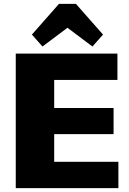

<svg xmlns="http://www.w3.org/2000/svg" viewBox="-20 -979 671 999"><path d="M218 -137H596V0H62V-700H591V-563H218L262 -668V-344L218 -417H571V-281H218L262 -354V-32ZM146 -799 287 -959H375L516 -799L461 -737L273 -878H389L201 -737Z"/></svg>

Font: Pathway Extreme 28pt ExtraBold
Style: Regular
Weight: 800
Designer: Eduardo Rodriguez Tunni
Foundry: Eduardo Rodriguez Tunni
Version: Version 1.001;gftools[0.9.26]